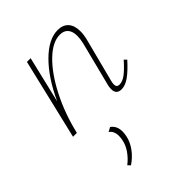

<svg xmlns="http://www.w3.org/2000/svg" viewBox="-202 -518 916 916"><g transform="rotate(-45 256.0 -60.0)"><path d="M484 -77Q448 -37 419.5 -16.5Q391 4 365 4Q330 4 330 -32Q330 -43 333 -56L390 -280Q396 -306 396 -326Q396 -356 382 -372.5Q368 -389 341 -389Q291 -389 237 -336.5Q183 -284 137.5 -195Q92 -106 67 0H41L138 -408H163L107 -173Q157 -282 222 -347Q287 -412 349 -412Q384 -412 403 -391Q422 -370 422 -331Q422 -307 415 -280L358 -59Q355 -47 355 -39Q355 -19 374 -19Q395 -19 417.5 -36Q440 -53 472 -89ZM128 279Q154 259 172.5 232.5Q191 206 196 178Q199 165 199 152Q199 119 177 104L199 92Q226 111 226 149Q226 162 223 177Q217 209 195 239.5Q173 270 140 292Z"/></g></svg>

Font: Ysabeau Extralight
Style: Italic
Weight: 200
Italic angle: -12°
Designer: Christian Thalmann (Catharsis Fonts)
Version: Version 0.003